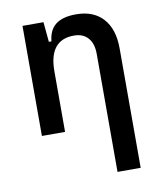

<svg xmlns="http://www.w3.org/2000/svg" viewBox="-84 -595 754 889"><g transform="rotate(-10 293.0 -151.0)"><path d="M80.6 0V-517.6H179.2L188 -423.8H200.2Q205.1 -476.1 237.5 -501.7Q270 -527.3 333.5 -527.3Q415.5 -527.3 460.4 -477.5Q505.4 -427.7 505.4 -336.9V224.6H396.5V-330.6Q396.5 -378.9 373 -405.5Q349.6 -432.1 307.1 -432.1Q189.5 -432.1 189.5 -284.7V0Z"/></g></svg>

Font: Caskaydia Cove Medium
Style: Regular
Weight: 500
Monospace: yes
Designer: Aaron Bell
Foundry: Saja Typeworks
Version: Version 4.300; ttfautohint (v1.8.3)